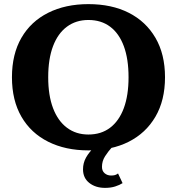

<svg xmlns="http://www.w3.org/2000/svg" viewBox="-20 -716 859 932"><path d="M409 14Q298 14 214 -28Q130 -70 84 -149.5Q38 -229 38 -341Q38 -453 84 -532.5Q130 -612 214 -654Q298 -696 409 -696Q522 -696 605 -654Q688 -612 734.5 -532.5Q781 -453 781 -341Q781 -229 734.5 -149.5Q688 -70 605 -28Q522 14 409 14ZM409 -63Q471 -63 514.5 -96Q558 -129 581 -191Q604 -253 604 -341Q604 -430 581 -492Q558 -554 514.5 -586.5Q471 -619 409 -619Q349 -619 305 -586.5Q261 -554 237.5 -492Q214 -430 214 -341Q214 -253 237.5 -191Q261 -129 305 -96Q349 -63 409 -63ZM490 196Q444 196 413.5 172Q383 148 383 106Q383 75 397.5 49Q412 23 436 0.5Q460 -22 486 -41L526 -4Q505 19 490 42.5Q475 66 475 94Q475 114 488 125Q501 136 519 136Q530 136 537.5 134Q545 132 553 126L575 173Q561 182 539.5 189Q518 196 490 196Z"/></svg>

Font: Montagu Slab 144pt SemiBold
Style: Regular
Weight: 600
Version: Version 1.000